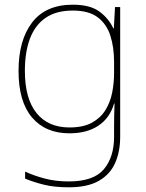

<svg xmlns="http://www.w3.org/2000/svg" viewBox="-20 -558 623 818"><path d="M290 -538Q363 -538 402.5 -509.5Q442 -481 463 -437H465L470 -528H492V25Q492 88 470.5 136.5Q449 185 401 212.5Q353 240 273 240Q212 240 167.5 229Q123 218 87 203V173Q123 190 170 202.5Q217 215 273 215Q379 215 422.5 163Q466 111 466 25V-17Q466 -46 466.5 -67Q467 -88 468 -117H466Q448 -55 399 -22.5Q350 10 276 10Q174 10 116.5 -57.5Q59 -125 59 -256Q59 -387 117 -462.5Q175 -538 290 -538ZM290 -513Q220 -513 175 -482.5Q130 -452 108 -394.5Q86 -337 86 -256Q86 -138 135.5 -76.5Q185 -15 276 -15Q335 -15 372 -35.5Q409 -56 429.5 -89.5Q450 -123 458 -164Q466 -205 466 -246V-294Q466 -357 450 -406.5Q434 -456 396 -484.5Q358 -513 290 -513Z"/></svg>

Font: Noto Sans Thai Thin
Style: Regular
Weight: 250
Designer: Monotype Design Team
Foundry: Monotype Imaging Inc.
Version: Version 2.001